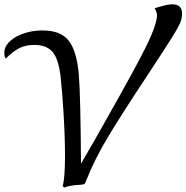

<svg xmlns="http://www.w3.org/2000/svg" viewBox="-38 -849 863 889"><path d="M805 -787Q805 -763 795 -740.5Q785 -718 758 -675Q736 -639 634 -484Q526 -321 463 -216.5Q400 -112 362 -15Q357 -1 353.5 2Q350 5 340 6Q272 10 262 20Q256 17 252 13Q263 -23 263 -127Q263 -216 256 -328Q249 -440 242 -499Q232 -578 204.5 -609.5Q177 -641 121 -641Q81 -641 52 -626.5Q23 -612 -11 -578Q-18 -585 -18 -604Q-18 -613 -17 -617Q-12 -641 12.5 -662Q37 -683 75.5 -695.5Q114 -708 159 -708Q244 -708 281 -659.5Q318 -611 327 -503Q335 -406 337 -91Q355 -123 403 -205Q536 -439 608 -574Q680 -709 688 -766Q689 -770 689 -777Q689 -793 678 -811Q683 -812 702 -818Q739 -829 760 -829Q805 -829 805 -787Z"/></svg>

Font: Charmonman
Style: Bold
Weight: 700
Designer: Ekaluck Peanpanawate
Foundry: Cadson Demak Co.,Ltd.
Version: Version 1.000; ttfautohint (v1.6)